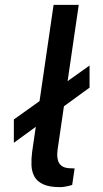

<svg xmlns="http://www.w3.org/2000/svg" viewBox="-20 -763 422 790"><path d="M37 -175.5V-271.5L348.5 -493.5V-402.5ZM227 7Q182.5 7 157.2 -5Q132 -17 121.2 -37.2Q110.5 -57.5 109.5 -83.2Q108.5 -109 112 -136.5L200.5 -743H304L217 -147.5Q212 -111.5 223 -92.5Q234 -73.5 262 -71L287 -70L277 -2Q264 2 250.5 4.5Q237 7 227 7Z"/></svg>

Font: Public Sans Thin Medium
Style: Italic
Weight: 500
Italic angle: -8°
Version: Version 2.001